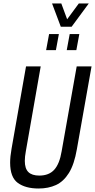

<svg xmlns="http://www.w3.org/2000/svg" viewBox="-20 -1067 544 1099"><path d="M201 12Q126 12 82 -20Q38 -52 38 -136Q38 -153 40 -173Q42 -193 46 -215L129 -687H213L128 -202Q125 -186 123.5 -172Q122 -158 122 -146Q122 -102 142.5 -82Q163 -62 205 -62Q260 -62 290.5 -95.5Q321 -129 333 -202L419 -687H504L420 -213Q405 -126 374.5 -77Q344 -28 300.5 -8Q257 12 201 12ZM244 -780 261 -872H317L300 -780ZM362 -780 379 -872H434L417 -780ZM488 -1047 390 -914H328L278 -1047H331L376 -925H341L431 -1047Z"/></svg>

Font: Archivo ExtraCondensed
Style: Italic
Weight: 400
Width: 2
Italic angle: -10°
Designer: Hector Gatti
Foundry: Omnibus-Type
Version: Version 2.001